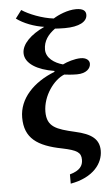

<svg xmlns="http://www.w3.org/2000/svg" viewBox="-64 -827 620 1072"><g transform="rotate(-5 246.0 -291.0)"><path d="M288 204C417 181 471 105 471 35C471 -30 428 -62 338 -82C234 -106 182 -123 182 -208C182 -297 246 -383 305 -406C317 -404 350 -401 376 -401C429 -401 453 -428 453 -454C453 -474 435 -489 404 -489C370 -489 327 -475 303 -463C255 -476 210 -507 210 -554C210 -602 236 -637 276 -666C291 -665 310 -664 331 -664C411 -664 457 -689 457 -728C457 -749 443 -764 402 -764C355 -764 302 -741 274 -723C211 -730 135 -760 97 -786L63 -741C103 -711 162 -689 217 -681C141 -646 89 -596 89 -545C89 -486 158 -446 252 -431V-426C132 -379 50 -293 50 -187C50 -72 119 -23 258 4C339 21 362 35 362 76C362 110 345 136 288 152Z"/></g></svg>

Font: Noto Serif Semi
Style: Regular
Weight: 600
Designer: Monotype Design Team
Foundry: Monotype Imaging Inc.
Version: Version 1.002